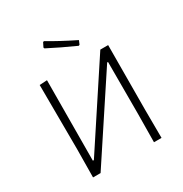

<svg xmlns="http://www.w3.org/2000/svg" viewBox="-193 -998 1093 1146"><g transform="rotate(-30 354.0 -425.5)"><path d="M170 -640 167 -87H174L537 -639H591L589 -197L590 0H538L540 -194V-552H534L170 0H118L120 -194L118 -637ZM455 -752 444 -726 437 -723Q337 -768 252 -812L249 -819L264 -849L271 -851Q346 -806 455 -752Z"/></g></svg>

Font: t
Style: Regular
Weight: 300
Designer: Juan Pablo del Peral
Foundry: Huerta Tipografica
Version: Version 2.004; ttfautohint (v1.8.1)